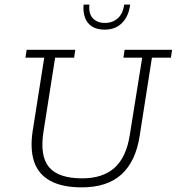

<svg xmlns="http://www.w3.org/2000/svg" viewBox="-20 -798 763 829"><path d="M333 11Q250 11 198.5 -16.5Q147 -44 128 -98Q109 -152 121 -232L171 -549H90L95 -583H305L300 -549H218L168 -231Q151 -125 191.5 -76.5Q232 -28 335 -28Q424 -28 474.5 -73.5Q525 -119 540 -213L594 -549H513L518 -583H723L718 -549H636L583 -211Q566 -101 504.5 -45Q443 11 333 11ZM432 -670Q399 -670 377.5 -683.5Q356 -697 347 -722Q338 -747 341 -778H366Q362 -739 381 -719Q400 -699 433 -699Q466 -699 488.5 -719Q511 -739 516 -778H542Q536 -729 507.5 -699.5Q479 -670 432 -670Z"/></svg>

Font: Rokkitt SemiBold ExtraLight
Style: Italic
Weight: 250
Italic angle: -9°
Version: Version 3.103